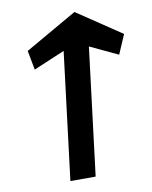

<svg xmlns="http://www.w3.org/2000/svg" viewBox="-97 -976 829 1048"><g transform="rotate(-10 317.5 -452.5)"><path d="M434 -706 589 -633 635 -740 389 -905 101 -740 121 -633 294 -706 207 0H347Z"/></g></svg>

Font: Ny Stormning
Style: HfKr
Weight: 700
Designer: Robert Jablonski, Mew Too
Foundry: Cannot Into Space Fonts
Version: Version 0.90